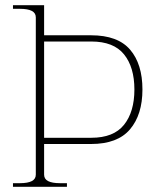

<svg xmlns="http://www.w3.org/2000/svg" viewBox="-20 -720 588 740"><path d="M30 -14H57Q87 -14 102.5 -22Q118 -30 118 -47V-653Q118 -670 102.5 -678Q87 -686 57 -686H30V-700H150V-584H331Q434 -584 481.5 -528.5Q529 -473 529 -375Q529 -278 481 -221.5Q433 -165 331 -165H150V-47Q150 -30 165.5 -22Q181 -14 211 -14H238V0H30ZM332 -189Q418 -189 458 -239Q498 -289 498 -375Q498 -461 458 -510.5Q418 -560 332 -560H150V-189Z"/></svg>

Font: Taviraj Thin
Style: Regular
Weight: 250
Designer: Katatrad Team
Foundry: CadsonDemak
Version: Version 1.001